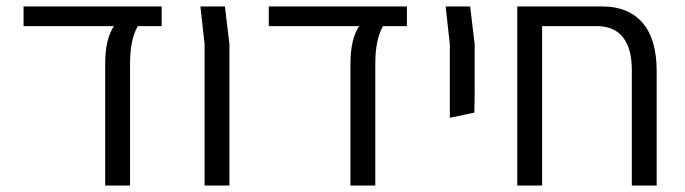

<svg xmlns="http://www.w3.org/2000/svg" viewBox="-20 -575 2123 595"><path d="M306 -377Q306 -454 333 -494H53V-555H481V-494H407Q383 -453 383 -377V0H306Z M614 -438 601 -555H677L691 -438V0H614Z M1066 -377Q1066 -454 1093 -494H813V-555H1241V-494H1167Q1143 -453 1143 -377V0H1066Z M1374 -438 1361 -555H1437L1451 -438V-289L1450 -226L1374 -210Z M2015 -355V0H1938V-358Q1938 -425 1910.5 -459.5Q1883 -494 1830 -494H1660V0H1583V-529V-555H1847Q1927 -555 1971 -504.5Q2015 -454 2015 -355Z"/></svg>

Font: Assistant-zap
Style: zap
Weight: 400
Designer: Hebrew By Ben Nathan, Latin by Paul Hunt
Version: Version 2.001